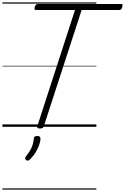

<svg xmlns="http://www.w3.org/2000/svg" viewBox="-20 -1050 1035 1590"><path d="M310 14Q283 14 289 -5L601 -967H281Q269 -967 266.5 -973Q264 -979 268 -993Q273 -1007 279 -1012Q285 -1017 296 -1017H980Q993 -1017 994.5 -1011Q996 -1005 992 -992Q989 -978 983 -972.5Q977 -967 965 -967H656L343 -5Q340 5 333 9.5Q326 14 310 14ZM197 276Q189 269 188.5 262Q188 255 194 246Q213 222 227 199.5Q241 177 249 153Q257 129 260 99Q261 86 268.5 81Q276 76 288 76Q303 76 309.5 82.5Q316 89 315 101Q315 119 305.5 147Q296 175 278 206.5Q260 238 230 269Q222 276 213.5 279.5Q205 283 197 276ZM0 510H778V520H0ZM0 -20H778V0H0ZM0 -505H778V-500H0ZM0 -1030H778V-1020H0Z"/></svg>

Font: Playwrite CO Guides
Style: Regular
Weight: 400
Designer: Veronika Burian, José Scaglione
Foundry: TypeTogether
Version: Version 1.003